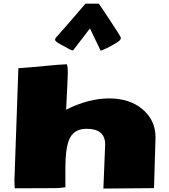

<svg xmlns="http://www.w3.org/2000/svg" viewBox="-20 -1095 983 1117"><path d="M300.8 -862.8V-869.1Q300.8 -871.6 331.5 -905.8Q362.8 -939.9 476.1 -1072.3Q478.5 -1074.7 480.2 -1074.7Q481.9 -1074.7 482.9 -1073.7H555.2Q556.2 -1073.7 619.6 -977.3Q683.1 -880.9 683.1 -876Q683.1 -871.1 681.6 -869.1V-868.2Q681.6 -860.8 654.8 -844.2Q627.9 -827.6 599.4 -814Q570.8 -800.3 565.4 -800.3L503.4 -929.7Q407.7 -805.7 405.8 -802.7V-801.3Q396.5 -801.3 385.7 -807.9Q375 -814.5 337.9 -833.7Q300.8 -853 300.8 -862.8ZM312.5 -717.8 369.1 -721.2Q374.5 -705.1 374.5 -675.8Q374.5 -646.5 364.7 -457Q495.6 -522.5 615.2 -522.5Q734.9 -522.5 809.8 -458.7Q884.8 -395 884.8 -296.4L876 -0.5L581.5 2L591.8 -254.4Q591.8 -345.7 483.9 -345.7Q406.2 -345.7 380.9 -279.3Q360.4 -225.6 360.4 -120.6V-5.4Q332.5 -1.5 307.1 -0.5L65.9 0.5Q64 -21 64 -46.9L86.9 -698.2Q128.4 -700.2 312.5 -717.8Z"/></svg>

Font: Seymour One
Style: Book
Weight: 400
Designer: vernon adams
Foundry: vernon adams
Version: Version 1.000; ttfautohint (v0.93) -l 8 -r 50 -G 200 -x 0 -w